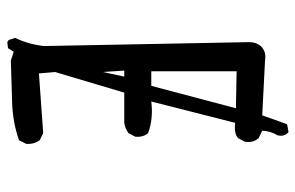

<svg xmlns="http://www.w3.org/2000/svg" viewBox="-166 -660 831 540"><g transform="rotate(90 250.0 -389.5)"><path d="M98 6 92 2 86 -16Q104 -53 109 -97L98 -674Q98 -694 109 -707Q125 -723 148 -719L304 -711Q316 -746 329 -781L351 -785Q365 -773 360 -754Q348 -734 347 -711L368 -701Q382 -685 378 -662L368 -643Q354 -631 325 -635L265 -399Q314 -405 354 -390Q366 -376 364 -354L354 -335Q340 -325 325 -323H240L182 -128L186 -83Q322 -93 354 -95L374 -85Q386 -68 384 -47L374 -27Q323 -9 265 -7.5Q207 -6 150 -4L125 -12L115 4ZM182 -263 195 -323H178ZM284 -637 180 -639V-399H221Z"/></g></svg>

Font: NaniFont Regular
Style: Regular
Weight: 400
Designer: Nanigashitei
Version: Version 1.036